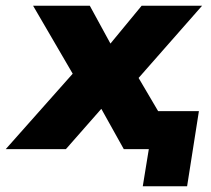

<svg xmlns="http://www.w3.org/2000/svg" viewBox="-67 -518 733 667"><path d="M429 129 450 0H407L428 -132H624L583 129ZM-47 0 214 -294 217 -208 48 -498H245L329 -344H298L425 -498H635L380 -208L384 -299L560 0H363L271 -165H307L162 0Z"/></svg>

Font: Nunito Sans 10pt Black
Style: Italic
Weight: 900
Italic angle: -9°
Designer: Vernon Adams
Foundry: Vernon Adams
Version: Version 3.101;gftools[0.9.27]